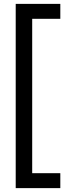

<svg xmlns="http://www.w3.org/2000/svg" viewBox="-20 -760 352 990"><path d="M146 133H291V210H61V-740H291V-663H146Z"/></svg>

Font: Georama Medium
Style: Regular
Weight: 500
Designer: Jean-Baptiste Levee
Foundry: Production Type
Version: Version 1.000